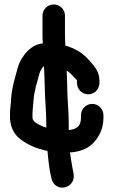

<svg xmlns="http://www.w3.org/2000/svg" viewBox="-20 -705 509 863"><path d="M171 -635V-548C171 -534.9 171.6 -522.8 172.4 -509.8C120.5 -505.3 89.4 -462.6 72.5 -432.8C61.4 -413.2 58 -392.2 53 -375.9L45.9 -349.7C38.5 -323.7 32.4 -293.1 30 -264V-263C30 -242.4 25 -221.7 25 -193V-170C28.4 -129.7 44.2 -99.9 71.9 -79.1C106.9 -52.7 143.8 -37.1 193.3 -26.6C194.2 -20.2 195 -14.2 195 -10V-8.8C198.6 26.9 202.9 63.3 211.6 98.3C214.5 111.5 222.3 123.7 233.6 130.7C263.3 149 297.2 132.5 307.8 107.1C316.9 85.3 307 63.6 303.8 39.2C301 18.3 296.9 0.4 294.5 -19.6C332.8 -22.3 368.8 -33.4 394.2 -57.3C422.1 -83.7 445 -122.9 445 -177V-187C445 -214.1 423 -238 394.5 -238C366 -238 344 -214.1 344 -187V-177C344 -143.1 330.3 -129.1 303.5 -122.6L290.8 -120.8C290.8 -120.8 290.3 -120.7 289 -120.6V-149C289 -209.6 282 -261.7 282 -321.5C282 -344.7 280.3 -365.9 279.5 -388.3C291.8 -380.1 304.6 -367.6 316.3 -354.4C323.7 -346.1 326 -345.5 326 -342V-332C326 -304.9 348 -281 376.5 -281C405 -281 427 -304.9 427 -332V-342C427 -382.1 405.8 -404.3 392 -421.3L373.1 -442.2C349.4 -468.6 314.9 -487.8 273.9 -500.2C273.1 -515.2 272 -532.5 272 -548V-635C272 -663 248.7 -685 221.5 -685C194.3 -685 171 -663 171 -635ZM177.6 -408C178.7 -378.6 180.6 -350.9 181 -319.5C181.8 -258 188 -206.3 188 -150V-131.5C181 -133.4 174.8 -135.5 168.2 -138.6C143.1 -150.5 128.9 -157.5 126 -175.1V-193C126 -198.8 126.3 -205.1 126.9 -211.7L128.8 -232.8C129.4 -239.8 130.1 -247.9 131 -257.7C134.7 -299.1 145.6 -329.6 157.1 -374.2C159.9 -385.1 170.7 -402.9 177.6 -408Z"/></svg>

Font: NumbBunny
Style: Bk
Weight: 400
Designer: Robert Jablonski
Foundry: Cannot Into Space Fonts
Version: Version 1.0